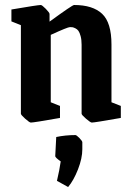

<svg xmlns="http://www.w3.org/2000/svg" viewBox="-20 -483 531 772"><path d="M104 9.8Q98.6 9.8 81.3 -5.6Q64 -21 64 -25.9V-381.8L25.9 -397V-444.8Q131.8 -462.9 144 -462.9Q148.9 -462.9 164.1 -447.5Q179.2 -432.1 179.2 -426.8V-396Q271 -462.9 277.8 -462.9Q353 -462.9 390.6 -427.5Q428.2 -392.1 428.2 -304.2V-71.8L465.8 -57.1V-8.8Q360.4 9.8 349.1 9.8Q343.8 9.8 325.9 -5.6Q308.1 -21 308.1 -25.9V-303.2Q308.1 -323.2 304.2 -337.6Q300.3 -352.1 295.4 -358.9Q290.5 -365.7 282.7 -369.4Q274.9 -373 271 -373.5Q267.1 -374 261.2 -374Q252 -374 184.1 -342.8V-71.8L221.2 -57.1V-8.8Q116.2 9.8 104 9.8ZM253.9 269 209 244.1Q219.7 198.7 224.1 166Q202.1 150.4 202.1 145L206.1 67.9Q242.7 60.1 283.2 60.1Q287.6 60.1 299.3 72Q311 84 311 88.9V117.2Q311 153.3 293.7 197.8Q276.4 242.2 253.9 269Z"/></svg>

Font: Grenze SemiBold
Style: Regular
Weight: 600
Designer: Renata Polastri
Foundry: Omnibus-Type
Version: Version 1.002;PS 001.002;hotconv 1.0.88;makeotf.lib2.5.64775